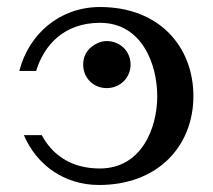

<svg xmlns="http://www.w3.org/2000/svg" viewBox="-20 -514 606 547"><path d="M48 -129C84 -45 162 13 262 13C432 13 531 -100 531 -240C531 -380 435 -494 265 -494C150 -494 62 -417 35 -312H83C105 -384 161 -449 265 -449C385 -449 428 -330 428 -240C428 -150 384 -34 264 -34C180 -34 127 -76 99 -129ZM352 -330C352 -368 322 -397 284 -397C275 -397 266 -395 258 -391C236 -381 217 -362 217 -330C217 -292 246 -263 284 -263C322 -263 352 -292 352 -330Z"/></svg>

Font: Veleka
Style: Regular
Weight: 400
Designer: Stefan Peev, Context Ltd, 2016; SIL International, 1997-2014.
Foundry: Stefan Peev, Context Ltd, 2016
Version: Version 1.000